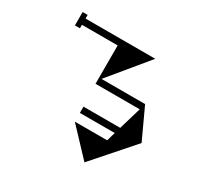

<svg xmlns="http://www.w3.org/2000/svg" viewBox="-184 -1033 1369 1331"><g transform="rotate(30 500.0 -368.0)"><path d="M645 80 644 79 643 80V78L446 -131H705L725 -201H446V-251H740L793 -430H439V-737H153V-709H113V-816H153V-787H711L458 -480H807L921 -234Z"/></g></svg>

Font: Chokokutai
Style: Regular
Weight: 400
Designer: 108号,108go
Foundry: Font Zone 108
Version: Version 1.000; ttfautohint (v1.8.3)